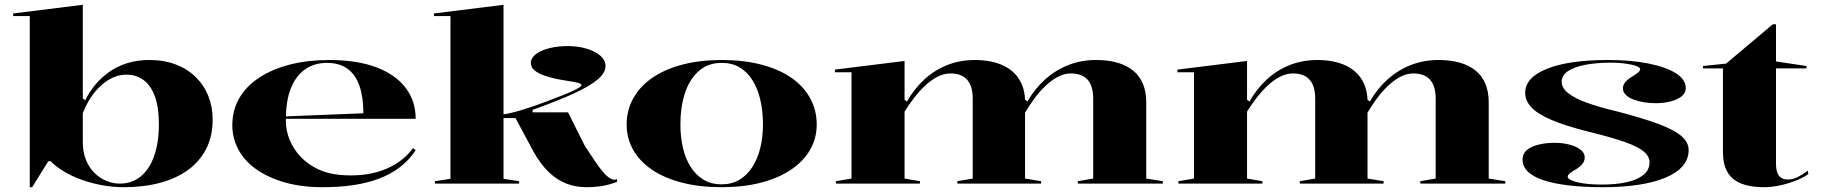

<svg xmlns="http://www.w3.org/2000/svg" viewBox="-20 -765 7594 800"><path d="M104 15V-698H35V-709L325 -745V-355L335 -347Q352 -382 377.5 -412.5Q403 -443 436 -466Q469 -489 510.5 -502Q552 -515 602 -515Q663 -515 712 -496.5Q761 -478 795.5 -444Q830 -410 848 -365Q866 -320 866 -267Q866 -197 839 -144.5Q812 -92 763 -56.5Q714 -21 646 -3Q578 15 496 15Q451 15 407 7Q363 -1 323 -15Q283 -29 249 -49Q215 -69 190 -94L181 -93L114 15ZM479 0Q530 0 566.5 -30Q603 -60 622.5 -115.5Q642 -171 642 -247Q642 -316 626 -361.5Q610 -407 579.5 -430.5Q549 -454 505 -454Q470 -454 436 -434.5Q402 -415 373.5 -379.5Q345 -344 325 -294V-175Q325 -131 338.5 -98Q352 -65 375 -43Q398 -21 425 -10.5Q452 0 479 0Z M1351 -515Q1469 -515 1549.5 -484Q1630 -453 1671 -398Q1712 -343 1712 -270H1169V-280L1494 -293Q1494 -360 1478 -406.5Q1462 -453 1428.5 -478Q1395 -503 1342 -503Q1291 -503 1252.5 -477Q1214 -451 1192.5 -398.5Q1171 -346 1171 -264Q1171 -221 1187 -182Q1203 -143 1233 -111.5Q1263 -80 1305 -60Q1347 -40 1400 -36Q1445 -32 1489 -36.5Q1533 -41 1572.5 -55Q1612 -69 1645 -92.5Q1678 -116 1701 -148L1712 -139Q1684 -97 1645 -67.5Q1606 -38 1557.5 -20Q1509 -2 1451 6.5Q1393 15 1324 15Q1236 15 1166.5 -5Q1097 -25 1048 -59.5Q999 -94 973.5 -141.5Q948 -189 948 -243Q948 -306 977 -356Q1006 -406 1060 -441.5Q1114 -477 1188 -496Q1262 -515 1351 -515Z M2078 -20 2143 -10V0H1792V-10L1857 -20V-698H1788V-709L2078 -745ZM2069 -273V-287Q2106 -292 2155 -307Q2204 -322 2254 -341Q2297 -357 2330.5 -370.5Q2364 -384 2383.5 -394.5Q2403 -405 2403 -410Q2403 -416 2387.5 -420Q2372 -424 2348 -427.5Q2324 -431 2297.5 -436.5Q2271 -442 2247 -450.5Q2223 -459 2207.5 -471.5Q2192 -484 2192 -503Q2192 -523 2212.5 -539Q2233 -555 2268 -564Q2303 -573 2345 -573Q2389 -573 2425 -562Q2461 -551 2482 -532.5Q2503 -514 2503 -490Q2503 -462 2471 -434.5Q2439 -407 2374 -377Q2342 -362 2298 -344.5Q2254 -327 2199 -307V-297H2347Q2366 -259 2383.5 -223.5Q2401 -188 2418 -155Q2443 -117 2462.5 -88.5Q2482 -60 2498 -42.5Q2514 -25 2528 -19Q2534 -16 2539.5 -16Q2545 -16 2551 -19V-7Q2535 -1 2514.5 4.5Q2494 10 2471 12.5Q2448 15 2422 15Q2379 15 2340 0Q2301 -15 2266.5 -48Q2232 -81 2202 -135Q2184 -168 2166 -202Q2148 -236 2128 -273Z M2987 -515Q3078 -515 3151.5 -496Q3225 -477 3276.5 -441.5Q3328 -406 3355.5 -356Q3383 -306 3383 -246Q3383 -189 3355.5 -141Q3328 -93 3276 -58Q3224 -23 3151 -4Q3078 15 2987 15Q2895 15 2821.5 -4Q2748 -23 2696.5 -58Q2645 -93 2618 -141Q2591 -189 2591 -246Q2591 -306 2619 -356Q2647 -406 2699 -441.5Q2751 -477 2824 -496Q2897 -515 2987 -515ZM2987 -503Q2930 -503 2891.5 -469Q2853 -435 2834 -377Q2815 -319 2815 -246Q2815 -195 2825.5 -149.5Q2836 -104 2857.5 -70Q2879 -36 2911 -16.5Q2943 3 2987 3Q3029 3 3061 -16Q3093 -35 3115 -69.5Q3137 -104 3148 -149Q3159 -194 3159 -246Q3159 -300 3148.5 -347Q3138 -394 3116.5 -429Q3095 -464 3063 -483.5Q3031 -503 2987 -503Z M3463 0V-10L3528 -21V-464H3459V-475L3749 -511V-349L3759 -342Q3790 -396 3832 -434.5Q3874 -473 3927 -494Q3980 -515 4043 -515Q4091 -515 4130 -503.5Q4169 -492 4196 -469.5Q4223 -447 4237 -415Q4251 -383 4251 -343V-21L4318 -10V0H3969V-10L4033 -21V-353Q4033 -407 4009.5 -433Q3986 -459 3940 -459Q3913 -459 3886 -445Q3859 -431 3834.5 -408Q3810 -385 3788.5 -357Q3767 -329 3749 -300V-21L3813 -10V0ZM4471 0V-10L4535 -21V-353Q4535 -407 4511.5 -433Q4488 -459 4441 -459Q4414 -459 4387 -444.5Q4360 -430 4335 -406Q4310 -382 4288.5 -352.5Q4267 -323 4250 -294V-351L4261 -342Q4291 -395 4334.5 -434Q4378 -473 4431.5 -494Q4485 -515 4547 -515Q4598 -515 4637 -503.5Q4676 -492 4702.5 -470Q4729 -448 4742.5 -415Q4756 -382 4756 -339V-21L4825 -10V0Z M4890 0V-10L4955 -21V-464H4886V-475L5176 -511V-349L5186 -342Q5217 -396 5259 -434.5Q5301 -473 5354 -494Q5407 -515 5470 -515Q5518 -515 5557 -503.5Q5596 -492 5623 -469.5Q5650 -447 5664 -415Q5678 -383 5678 -343V-21L5745 -10V0H5396V-10L5460 -21V-353Q5460 -407 5436.5 -433Q5413 -459 5367 -459Q5340 -459 5313 -445Q5286 -431 5261.5 -408Q5237 -385 5215.5 -357Q5194 -329 5176 -300V-21L5240 -10V0ZM5898 0V-10L5962 -21V-353Q5962 -407 5938.5 -433Q5915 -459 5868 -459Q5841 -459 5814 -444.5Q5787 -430 5762 -406Q5737 -382 5715.5 -352.5Q5694 -323 5677 -294V-351L5688 -342Q5718 -395 5761.5 -434Q5805 -473 5858.5 -494Q5912 -515 5974 -515Q6025 -515 6064 -503.5Q6103 -492 6129.5 -470Q6156 -448 6169.5 -415Q6183 -382 6183 -339V-21L6252 -10V0Z M6660 15Q6579 15 6516 7.5Q6453 0 6410 -14.5Q6367 -29 6345.5 -50.5Q6324 -72 6324 -100Q6324 -125 6343 -140.5Q6362 -156 6393 -163Q6424 -170 6457 -170Q6491 -170 6519.5 -162.5Q6548 -155 6565.5 -141.5Q6583 -128 6583 -109Q6583 -96 6575.5 -85Q6568 -74 6552 -63Q6530 -51 6521 -43Q6512 -35 6512 -28Q6512 -21 6528.5 -13.5Q6545 -6 6577 -1Q6609 4 6656 4Q6714 4 6758.5 -6Q6803 -16 6828 -36.5Q6853 -57 6853 -89Q6853 -113 6830 -133Q6807 -153 6752.5 -172.5Q6698 -192 6604 -215Q6503 -240 6444 -265.5Q6385 -291 6360 -318.5Q6335 -346 6335 -378Q6335 -442 6426 -478.5Q6517 -515 6680 -515Q6775 -515 6848 -500.5Q6921 -486 6962.5 -460Q7004 -434 7004 -398Q7004 -377 6986 -363Q6968 -349 6939.5 -342Q6911 -335 6879 -335Q6854 -335 6829.5 -339Q6805 -343 6785.5 -350.5Q6766 -358 6754 -370Q6742 -382 6742 -397Q6742 -423 6781 -446Q6800 -458 6807 -464.5Q6814 -471 6814 -477Q6814 -482 6804.5 -487Q6795 -492 6778.5 -495.5Q6762 -499 6740 -501.5Q6718 -504 6693 -504Q6632 -504 6585.5 -495Q6539 -486 6513 -468.5Q6487 -451 6487 -424Q6487 -399 6513.5 -377.5Q6540 -356 6590.5 -337.5Q6641 -319 6713 -302Q6825 -273 6891.5 -248Q6958 -223 6987 -197Q7016 -171 7016 -140Q7016 -102 6991 -73Q6966 -44 6919 -24.5Q6872 -5 6806.5 5Q6741 15 6660 15Z M7332 15Q7242 15 7200.5 -20.5Q7159 -56 7159 -129V-480H7076V-490L7172 -500L7367 -664H7380V-509L7507 -490V-480H7380V-83Q7380 -48 7392.5 -32.5Q7405 -17 7428 -17Q7451 -17 7471 -27.5Q7491 -38 7512 -54L7515 -40Q7502 -30 7480.5 -20Q7459 -10 7433 -2Q7407 6 7381 10.5Q7355 15 7332 15Z"/></svg>

Font: Kalnia SemiExpanded Medium
Style: Regular
Weight: 500
Width: 6
Designer: Frida Medrano
Foundry: Frida Medrano
Version: Version 1.105